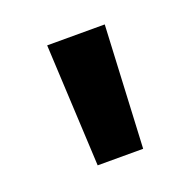

<svg xmlns="http://www.w3.org/2000/svg" viewBox="-66 -796 432 424"><g transform="rotate(-20 150.5 -584.5)"><path d="M97.2 -440.4 83 -727.5H218.3L204.1 -440.4Z"/></g></svg>

Font: Inter 24pt
Style: Bold
Weight: 700
Designer: Rasmus Andersson
Foundry: rsms
Version: Version 4.001;git-66647c0bb